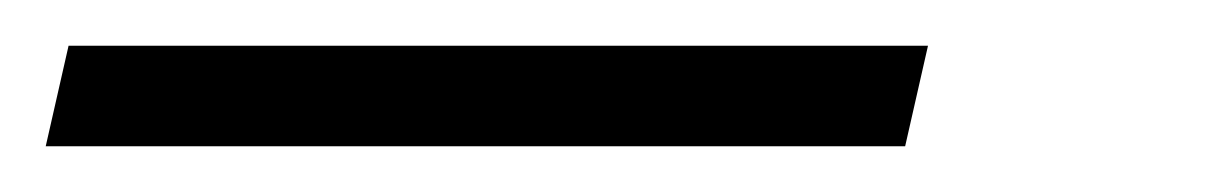

<svg xmlns="http://www.w3.org/2000/svg" viewBox="-25 -20 531 84"><path d="M5 0H381L371 44H-5Z"/></svg>

Font: Prompt ExtraLight
Style: Italic
Weight: 275
Italic angle: -12°
Designer: Katatrad Team
Foundry: CadsonDemak
Version: Version 1.000